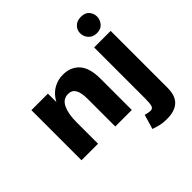

<svg xmlns="http://www.w3.org/2000/svg" viewBox="-229 -926 1355 1355"><g transform="rotate(-45 448.0 -249.0)"><path d="M392 -274Q392 -339 374 -368.5Q356 -398 319 -398Q267 -398 243.5 -347.5Q220 -297 220 -217L203 -280L197 -356Q211 -408 238 -444.5Q265 -481 304 -500.5Q343 -520 390 -520Q466 -520 511.5 -470Q557 -420 557 -312V0H392ZM55 -500H220V0H55ZM597 89Q612 93 624.5 95.5Q637 98 646 98Q668 98 674.5 78.5Q681 59 681 9V-500H846V68Q846 147 806 184Q766 221 690 221Q660 221 640.5 218Q621 215 604 210Q587 205 565 198ZM682 -639Q681 -658 690.5 -676.5Q700 -695 719.5 -707Q739 -719 768 -719Q809 -719 829.5 -695Q850 -671 850 -640Q850 -609 829 -583Q808 -557 767 -557Q739 -557 720 -569.5Q701 -582 691.5 -601Q682 -620 682 -639Z"/></g></svg>

Font: Moderustic
Style: Bold
Weight: 700
Designer: Tural Alisoy
Foundry: TAFT Foundry
Version: Version 2.120